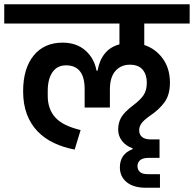

<svg xmlns="http://www.w3.org/2000/svg" viewBox="-40 -718 914 905"><path d="M649 167Q589 167 557 140.5Q525 114 525 71Q525 8 585 -15V-19Q552 -31 534.5 -54.5Q517 -78 517 -107Q517 -139 531 -164Q545 -189 587 -221Q624 -249 638 -271.5Q652 -294 652 -329Q652 -366 632.5 -389.5Q613 -413 572 -413Q530 -413 504 -383.5Q478 -354 478 -296V-211H359V-298Q359 -410 271 -410Q230 -410 207.5 -378Q185 -346 185 -289V-266Q185 -204 220.5 -164.5Q256 -125 340 -105L312 -13Q259 -23 214.5 -44Q170 -65 137.5 -98.5Q105 -132 87 -179Q69 -226 69 -288Q69 -395 118.5 -456Q168 -517 255 -517Q320 -517 362 -480.5Q404 -444 415 -385H420Q428 -433 453.5 -465Q479 -497 523 -509V-607H-20V-698H854V-607H640V-506Q694 -488 727.5 -441.5Q761 -395 761 -328Q761 -271 735 -235.5Q709 -200 665 -171Q637 -151 626.5 -136Q616 -121 616 -104Q616 -84 629.5 -72.5Q643 -61 669 -61H712V26H662Q633 26 620.5 37Q608 48 608 65Q608 82 619.5 92.5Q631 103 658 103H714V167H649Z"/></svg>

Font: IBM Plex Sans Devanagari SemiBold
Style: Regular
Weight: 600
Designer: Mike Abbink, Paul van der Laan, Pieter van Rosmalen, Erin McLaughlin
Foundry: Bold Monday
Version: Version 1.1